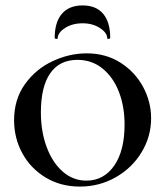

<svg xmlns="http://www.w3.org/2000/svg" viewBox="-20 -677 610 709"><path d="M32 -233Q32 -310 72 -366Q112 -422 174 -451Q236 -480 300 -480Q371 -480 425 -445.5Q479 -411 508.5 -356Q538 -301 538 -240Q538 -173 503 -115Q468 -57 407.5 -22.5Q347 12 275 12Q204 12 148.5 -21.5Q93 -55 62.5 -111Q32 -167 32 -233ZM440 -217Q440 -284 419 -338Q398 -392 358.5 -424Q319 -456 266 -456Q200 -456 165.5 -406.5Q131 -357 131 -262Q131 -191 152.5 -133.5Q174 -76 212 -43Q250 -10 299 -10Q363 -10 401.5 -65Q440 -120 440 -217ZM182 -537Q182 -595 208.5 -626Q235 -657 285 -657Q335 -657 361 -626Q387 -595 387 -537Q387 -534 381.5 -533.5Q376 -533 376 -535Q376 -556 349 -573.5Q322 -591 285 -591Q247 -591 220 -573.5Q193 -556 193 -535Q193 -533 187.5 -533.5Q182 -534 182 -537Z"/></svg>

Font: Cormorant SC SemiBold
Style: Regular
Weight: 600
Designer: Christian Thalmann (Catharsis Fonts)
Foundry: Catharsis Fonts
Version: Version 4.000